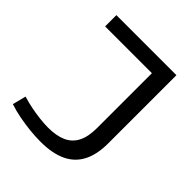

<svg xmlns="http://www.w3.org/2000/svg" viewBox="-198 -821 952 952"><g transform="rotate(45 278.0 -345.0)"><path d="M15 -25 33 -96Q66 -86 99 -79.5Q132 -73 163.5 -69.5Q195 -66 221 -66Q278 -66 316.5 -83Q355 -100 374.5 -137.5Q394 -175 394 -236V-621H66V-700H487V-221Q487 -144 460.5 -92.5Q434 -41 380 -15.5Q326 10 243 10Q208 10 169 6Q130 2 90.5 -5.5Q51 -13 15 -25Z"/></g></svg>

Font: Georama SemiExpanded
Style: Regular
Weight: 400
Width: 6
Designer: Jean-Baptiste Levee
Foundry: Production Type
Version: Version 1.001